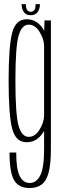

<svg xmlns="http://www.w3.org/2000/svg" viewBox="-20 -698 305 947"><path d="M126.5 229.5Q72.5 229.5 49.8 191Q27 152.5 27 54.5H60Q60 135.5 77 170Q94 204.5 127 204.5Q159 204.5 178.2 167.8Q197.5 131 197.5 38.5V-52Q191.5 -41.5 183 -31.5Q155 3.5 111 3.5Q57.5 3.5 40 -63.5Q22.5 -130.5 22.5 -299.5Q22.5 -469.5 40 -536.2Q57.5 -603 111 -603Q155 -603 183 -568.5Q192 -557.5 198 -546L199.5 -597.5H231V39Q231 112 219.8 153.5Q208.5 195 185.2 212.2Q162 229.5 126.5 229.5ZM197.5 -474Q196 -507.5 175 -541Q153 -576.5 121.5 -576.5Q87 -576.5 71.5 -521.2Q56 -466 56 -299.5Q56 -133.5 71.5 -78.2Q87 -23 121.5 -23Q153 -23 175 -58.5Q196 -92 197.5 -126ZM131 -623Q108 -623 97.2 -639Q86.5 -655 86.5 -677.5H107.5Q107.5 -640 131 -640Q145 -640 150.2 -649.5Q155.5 -659 155.5 -677.5H177Q177 -655 166 -639Q155 -623 131 -623Z"/></svg>

Font: Anybody Condensed ExtraLight
Style: Regular
Weight: 200
Width: 3
Designer: Tyler Finck
Foundry: Etcetera Type Company
Version: Version 1.010; ttfautohint (v1.8.3) -l 8 -r 50 -G 200 -x 14 